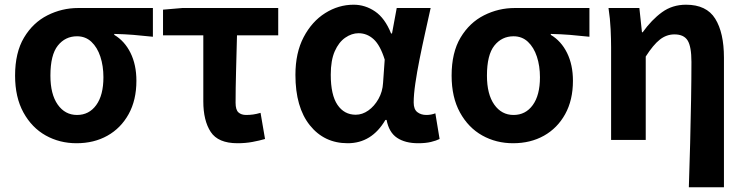

<svg xmlns="http://www.w3.org/2000/svg" viewBox="-20 -594 3166 815"><path d="M305 14Q233 14 174 -19Q115 -52 79.5 -116.5Q44 -181 44 -273Q44 -371 82 -434.5Q120 -498 181.5 -529Q243 -560 312 -560H629V-438Q583 -443 546 -446Q509 -449 465 -450V-446Q509 -420 534 -369.5Q559 -319 559 -251Q559 -169 526 -109.5Q493 -50 436 -18Q379 14 305 14ZM307 -106Q358 -106 388.5 -148Q419 -190 419 -266Q419 -314 406 -353.5Q393 -393 368 -416.5Q343 -440 307 -440Q257 -440 225.5 -400.5Q194 -361 194 -273Q194 -194 225 -150Q256 -106 307 -106Z M988 14Q906 14 874.5 -34Q843 -82 843 -164V-444H672V-553L754 -560H1161V-444H986Q984 -366 982 -291.5Q980 -217 980 -158Q980 -128 992 -117Q1004 -106 1025 -106Q1040 -106 1054.5 -108Q1069 -110 1086 -115L1105 -4Q1081 3 1051.5 8.5Q1022 14 988 14Z M1456 14Q1356 14 1295 -62.5Q1234 -139 1234 -276Q1234 -370 1269 -436.5Q1304 -503 1360.5 -538.5Q1417 -574 1481 -574Q1530 -574 1572 -545.5Q1614 -517 1640 -452H1644L1664 -560H1808Q1797 -510 1784.5 -454Q1772 -398 1761 -343Q1750 -288 1743 -240Q1736 -192 1736 -159Q1736 -130 1751.5 -118Q1767 -106 1790 -106Q1810 -106 1828 -113L1846 -4Q1832 3 1809.5 8.5Q1787 14 1755 14Q1700 14 1665.5 -9Q1631 -32 1621 -85H1616Q1558 14 1456 14ZM1490 -107Q1518 -107 1543.5 -125Q1569 -143 1586.5 -174Q1604 -205 1606 -242L1613 -341Q1594 -402 1566 -427.5Q1538 -453 1502 -453Q1473 -453 1445.5 -434Q1418 -415 1401 -376.5Q1384 -338 1384 -277Q1384 -191 1412.5 -149Q1441 -107 1490 -107Z M2158 14Q2086 14 2027 -19Q1968 -52 1932.5 -116.5Q1897 -181 1897 -273Q1897 -371 1935 -434.5Q1973 -498 2034.5 -529Q2096 -560 2165 -560H2482V-438Q2436 -443 2399 -446Q2362 -449 2318 -450V-446Q2362 -420 2387 -369.5Q2412 -319 2412 -251Q2412 -169 2379 -109.5Q2346 -50 2289 -18Q2232 14 2158 14ZM2160 -106Q2211 -106 2241.5 -148Q2272 -190 2272 -266Q2272 -314 2259 -353.5Q2246 -393 2221 -416.5Q2196 -440 2160 -440Q2110 -440 2078.5 -400.5Q2047 -361 2047 -273Q2047 -194 2078 -150Q2109 -106 2160 -106Z M2904 201Q2907 112 2909.5 15.5Q2912 -81 2913.5 -171.5Q2915 -262 2915 -331Q2915 -396 2899 -422Q2883 -448 2843 -448Q2809 -448 2781 -426Q2753 -404 2721 -354V0H2574V-393Q2574 -426 2572 -470Q2570 -514 2563 -560H2694L2705 -457H2708Q2746 -510 2790 -542Q2834 -574 2892 -574Q2979 -574 3016 -514.5Q3053 -455 3053 -349V201Z"/></svg>

Font: Source Han Sans TC
Style: Bold
Weight: 700
Designer: Ryoko NISHIZUKA Ë•øÂ°öÊ∂ºÂ≠ê (kana, bopomofo & ideographs); Paul D. Hunt (Latin, Greek & Cyrillic); Sandoll Communicatio
Foundry: Adobe
Version: Version 2.004;hotconv 1.0.118;makeotfexe 2.5.65603